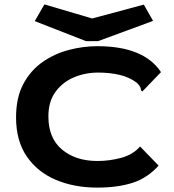

<svg xmlns="http://www.w3.org/2000/svg" viewBox="-20 -842 790 873"><path d="M422 11Q317 11 233.5 -24.5Q150 -60 101.5 -131Q53 -202 53 -308Q53 -398 86 -460Q119 -522 173.5 -560Q228 -598 293 -615Q358 -632 423 -632Q634 -632 712 -514L634 -433L627 -426L621 -432Q621 -440 617.5 -446.5Q614 -453 603 -465Q569 -491 524 -501.5Q479 -512 427 -512Q367 -512 315.5 -490Q264 -468 232 -424Q200 -380 200 -313Q200 -214 262 -162Q324 -110 423 -110Q478 -110 531.5 -124.5Q585 -139 617 -176L701 -89Q651 -33 583.5 -11Q516 11 422 11ZM634 -821 676 -747 426 -655H371L138 -746L182 -822L399 -758Z"/></svg>

Font: Inconsolata ExtraExpanded Black
Style: Regular
Weight: 900
Width: 8
Monospace: yes
Designer: Raph Levien, Cyreal, Brenton Simpson
Foundry: Raph Levien, Cyreal, Google
Version: Version 3.001; ttfautohint (v1.8.2.53-6de2)